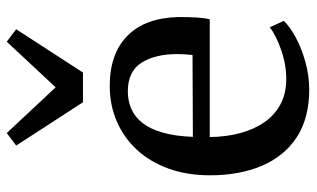

<svg xmlns="http://www.w3.org/2000/svg" viewBox="-199 -699 910 552"><g transform="rotate(-90 256.0 -423.0)"><path d="M274.5 11Q192 11 137.2 -25Q82.5 -61 55.2 -125.5Q28 -190 28 -274Q28 -340 47.2 -393.2Q66.5 -446.5 101.2 -484.2Q136 -522 183 -542.2Q230 -562.5 285 -562.5Q377.5 -562.5 429 -511.8Q480.5 -461 483 -365.5Q483 -335.5 481.8 -313.5Q480.5 -291.5 476.5 -275H138Q138.5 -227 149.5 -186.8Q160.5 -146.5 181.2 -117Q202 -87.5 233 -71.2Q264 -55 305 -55Q346.5 -55 388.8 -69.8Q431 -84.5 453.5 -102.5L472 -62Q454 -43.5 423 -27Q392 -10.5 353.2 0.2Q314.5 11 274.5 11ZM138.5 -323.5 374 -324.5Q375 -334 375.8 -346.5Q376.5 -359 376.5 -368.5Q376.5 -431.5 351.8 -471Q327 -510.5 269 -510.5Q241.5 -510.5 218.5 -500.2Q195.5 -490 178.2 -468Q161 -446 150.8 -410.2Q140.5 -374.5 138.5 -323.5ZM238 -639.5 113.5 -831.5 149.5 -858.5 281 -718 412 -858.5 448 -831.5 323.5 -639.5Z"/></g></svg>

Font: Merriweather 36pt
Style: Regular
Weight: 400
Designer: Eben Sorkin
Foundry: Eben Sorkin
Version: Version 2.100